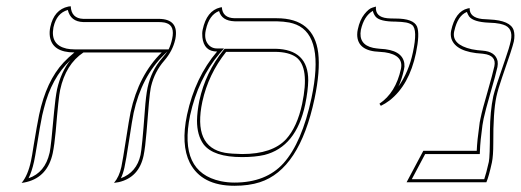

<svg xmlns="http://www.w3.org/2000/svg" viewBox="-20 -580 1657 611"><path d="M459.5 -298.8Q455.1 -277.8 446.3 -159.7Q442.4 -111.3 437 -85Q422.4 -15.6 358.4 -0.5Q358.4 -0.5 342.8 2Q359.4 -17.6 366.2 -48.8Q370.6 -69.8 380.9 -136Q391.1 -202.1 395.5 -223.1Q421.4 -341.3 494.6 -413.1H245.6Q189 -375.5 171.4 -293.9Q166.5 -272 157.2 -161.1Q153.3 -119.1 147.9 -92.8Q131.8 -17.6 65.4 -1Q55.7 1.5 48.8 2Q68.8 -21.5 78.6 -67.9Q81.5 -80.6 87.4 -119.1Q97.7 -181.6 104.5 -214.8Q127.4 -322.3 182.1 -380.9Q198.2 -397.9 216.8 -413.1Q146.5 -413.1 138.7 -463.9Q136.7 -478.5 140.1 -494.1Q151.9 -549.3 197.3 -559.1Q197.3 -559.1 205.1 -560.1Q207 -521.5 244.6 -520H484.4Q550.3 -520 538.1 -456.1Q537.6 -454.6 537.6 -454.1Q529.8 -418.5 502.9 -387.2Q472.2 -352.1 460.9 -305.7Q460 -301.8 459.5 -298.8ZM516.6 -422.9Q523.9 -437.5 527.8 -456.1Q537.1 -498.5 508.8 -506.8Q505.9 -507.8 503.4 -508.3Q494.6 -509.8 484.4 -509.8H244.6Q204.6 -511.2 195.8 -548.3Q160.2 -538.1 150.4 -494.1Q149.9 -492.7 149.9 -491.7Q140.1 -437 191.9 -425.3Q203.6 -422.9 216.8 -422.9ZM204.1 -388.7Q143.6 -332 119.6 -234.4Q117.2 -223.6 114.3 -212.9Q107.4 -179.7 97.7 -118.2Q91.3 -79.1 88.4 -65.9Q81.1 -33.2 70.8 -12.7Q123.5 -30.8 137.7 -93.3Q138.2 -94.7 138.2 -95.2Q142.6 -115.7 152.3 -226.1Q156.2 -269 161.6 -295.9Q174.3 -351.6 204.1 -388.7ZM512.7 -416.5 502 -405.8Q430.2 -335.4 405.3 -220.7Q400.9 -200.2 391.1 -135.3Q380.9 -68.4 376 -46.9Q371.6 -26.9 364.7 -12.7Q415 -31.7 427.2 -86.9Q432.1 -108.9 440.9 -228Q444.3 -275.4 449.7 -301.3Q461.4 -355.5 495.6 -394.5Q508.3 -409.2 512.7 -416.5Z M726.1 11.2Q621.6 11.2 584 -62Q555.2 -119.6 575.2 -214.8Q601.1 -334.5 670.9 -416Q628.9 -416 624 -461.4Q622.6 -474.6 625 -485.8Q637.7 -545.9 680.7 -556.2Q680.7 -556.2 686 -557.1Q688 -522.9 726.6 -522H860.4Q979 -522 992.7 -411.6Q999.5 -354 981 -266.1Q933.1 -40.5 806.6 0Q772 11.2 726.1 11.2ZM856 -415H699.7Q643.1 -343.8 624 -256.8Q593.3 -112.3 695.8 -93.8Q716.8 -90.3 750.5 -89.8Q846.7 -89.8 890.6 -137.2Q925.8 -176.3 941.4 -249Q966.3 -366.2 921.9 -398.4Q898.4 -414.6 856 -415ZM726.1 1Q826.2 1 881.8 -60.1Q940.9 -126 971.2 -268.1Q1012.7 -463.9 923.3 -501.5Q912.6 -505.9 900.9 -508.3Q882.3 -511.7 860.4 -512.2H726.6Q685.5 -513.7 677.2 -544.9Q645.5 -532.7 635.3 -485.8Q634.8 -484.4 634.8 -483.9Q627.9 -451.7 646.5 -434.6Q653.3 -428.7 661.6 -426.8Q666 -425.8 670.9 -425.8H692.9L678.7 -409.7Q610.4 -329.1 585 -212.9Q547.4 -32.2 682.6 -3.4Q704.1 1 726.1 1ZM856 -424.8Q960.9 -422.9 960.9 -324.2Q960.4 -292 951.2 -247.1Q922.4 -112.3 821.3 -86.9Q791.5 -80.1 750.5 -80.1Q659.2 -80.1 627.9 -120.6Q606.9 -149.4 606.9 -196.3Q607.4 -224.6 614.3 -259.3Q633.8 -349.6 691.9 -421.4L694.8 -424.8Z M1191.9 -243.2 1187.5 -250Q1239.3 -284.7 1255.9 -360.8Q1265.1 -404.8 1204.6 -413.6Q1196.3 -414.6 1188.5 -415Q1117.2 -417.5 1116.7 -469.7Q1116.7 -478.5 1118.7 -486.8Q1125 -516.6 1139.4 -534.7Q1153.8 -552.7 1165 -555.7L1176.3 -559.1Q1173.3 -525.9 1212.4 -522Q1221.7 -521 1238.8 -521Q1295.9 -521 1307.1 -495.6Q1316.4 -472.2 1303.7 -411.1Q1282.2 -309.1 1219.7 -260.3Q1206.1 -250 1191.9 -243.2ZM1248 -304.7Q1280.8 -351.1 1293.9 -413.1Q1309.6 -485.8 1291.5 -500.5Q1284.2 -505.9 1272.9 -508.3Q1259.3 -510.7 1238.8 -511.2Q1189.5 -511.2 1175.8 -526.4Q1168.9 -534.7 1166.5 -545.4Q1138.2 -528.8 1128.4 -484.9Q1120.1 -438 1167.5 -427.7Q1177.7 -425.8 1189 -424.8Q1259.8 -421.9 1266.6 -378.9Q1267.1 -373 1267.1 -368.2Q1266.6 -363.3 1265.6 -358.9Q1258.8 -327.6 1248 -304.7Z M1559.6 -272Q1549.3 -223.6 1549.8 -124Q1549.8 -84 1545.4 -63Q1535.6 -18.1 1527.8 0H1273.9L1327.1 -100.1H1497.1Q1498.5 -133.3 1505.4 -181.2Q1505.9 -189 1509.3 -204.1Q1514.6 -230.5 1531.7 -288.6Q1547.9 -345.2 1553.2 -369.1Q1560.5 -403.8 1518.6 -408.7Q1516.1 -409.2 1514.6 -409.2Q1430.7 -414.1 1416.5 -457Q1413.1 -469.2 1415.5 -481.9Q1428.7 -543.9 1468.8 -553.2Q1468.8 -553.2 1474.6 -554.2Q1473.6 -524.4 1514.2 -519.5Q1522.9 -518.6 1537.1 -518.1Q1605 -515.1 1614.7 -483.4Q1619.1 -468.3 1615.2 -448.2Q1610.8 -427.7 1577.6 -333Q1564.9 -296.4 1559.6 -272ZM1549.8 -273.9Q1554.7 -296.4 1588.4 -393.1Q1600.6 -427.7 1605.5 -450.2Q1614.3 -491.2 1581.5 -501.5Q1576.2 -502.9 1570.8 -504.4Q1557.1 -507.3 1536.6 -507.8Q1486.3 -509.8 1472.7 -527.8Q1468.3 -534.7 1465.8 -542Q1436.5 -530.3 1425.8 -481.9Q1425.3 -480.5 1425.3 -480Q1416.5 -438 1481 -423.3Q1482.4 -422.9 1483.4 -422.9Q1498.5 -419.9 1515.1 -418.9Q1556.6 -416 1563.5 -385.7Q1564.9 -376.5 1563 -366.7Q1557.6 -341.8 1541 -285.2Q1524.4 -227.5 1519 -202.1Q1516.1 -186.5 1515.1 -180.2V-179.7Q1508.3 -131.3 1507.3 -99.6L1506.8 -89.8H1333L1290.5 -9.8H1521Q1527.3 -28.3 1535.6 -64.9Q1539.1 -81.1 1539.1 -162.6Q1539.6 -225.6 1549.8 -273.9Z"/></svg>

Font: Linux Biolinum Outline O
Style: Italic
Weight: 400
Italic angle: -12°
Designer: Philipp H. Poll
Foundry: Philipp H. Poll
Version: Version 0.6.2